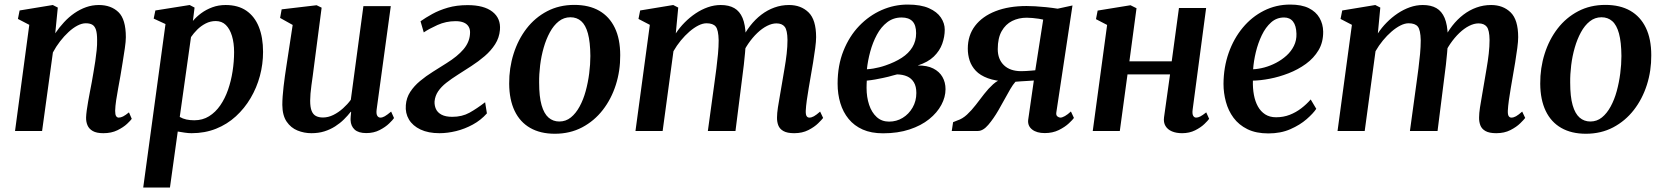

<svg xmlns="http://www.w3.org/2000/svg" viewBox="-20 -588 7471 862"><path d="M228 -438.5Q246 -465 267.5 -488.2Q289 -511.5 314 -528.8Q339 -546 366.5 -555.8Q394 -565.5 424 -565.5Q478.5 -565.5 511.8 -533.5Q545 -501.5 545 -421Q545 -402.5 540.5 -371.5Q536 -340.5 530.5 -307.2Q525 -274 520.5 -246.5Q516 -221.5 510.8 -193Q505.5 -164.5 501.5 -137.8Q497.5 -111 497 -90.5Q497 -73 501.5 -66.5Q506 -60 513 -60Q522 -60 532.5 -65.2Q543 -70.5 559 -83.5L571.5 -54.5Q567 -47.5 550.5 -32Q534 -16.5 507 -3.2Q480 10 444 10Q413.5 10 396.5 0.2Q379.5 -9.5 372.8 -25.5Q366 -41.5 366.5 -61Q367 -74.5 369.5 -93Q372 -111.5 375.8 -132.8Q379.5 -154 383.8 -176.2Q388 -198.5 392 -219Q395.5 -240 399.8 -264Q404 -288 407.8 -313.2Q411.5 -338.5 414 -362.8Q416.5 -387 416 -408.5Q416 -438 410.8 -454.2Q405.5 -470.5 394.5 -477Q383.5 -483.5 365 -483.5Q347.5 -483.5 327.5 -473Q307.5 -462.5 287.8 -444.2Q268 -426 249.8 -402.5Q231.5 -379 217.5 -352.5L169 0H47.5L111.5 -476.5L60.5 -503L68 -541L217 -565.5L239.5 -554Z M623 254 723 -480 670 -504.5 677.5 -541 831.5 -565.5 853.5 -554 846 -494Q861.5 -512.5 883.5 -528.8Q905.5 -545 933 -555.2Q960.5 -565.5 993 -565.5Q1049 -565.5 1086.2 -539.8Q1123.5 -514 1142.2 -467Q1161 -420 1161 -355Q1161 -300 1146.8 -247Q1132.5 -194 1105.2 -147.8Q1078 -101.5 1039 -65.8Q1000 -30 949.8 -10Q899.5 10 840 10Q825.5 10 809.2 7.5Q793 5 778 2.5L743 254ZM787 -63Q800.5 -55 816.8 -51.5Q833 -48 852.5 -48Q889.5 -48 918.5 -66Q947.5 -84 968.8 -114.8Q990 -145.5 1003.8 -185Q1017.5 -224.5 1024.2 -268Q1031 -311.5 1031 -354Q1031 -395 1021.5 -426.5Q1012 -458 994 -475.8Q976 -493.5 948.5 -493.5Q924.5 -493.5 903.2 -482.5Q882 -471.5 865.5 -455Q849 -438.5 837.5 -421.5Z M1378 10Q1345.5 10 1315.8 -2Q1286 -14 1267 -41.8Q1248 -69.5 1247.5 -117Q1247.5 -134.5 1249 -155.5Q1250.5 -176.5 1253.2 -199.8Q1256 -223 1259.2 -246.8Q1262.5 -270.5 1266 -292.5L1294 -476L1237.5 -507.5L1244.5 -546L1401.5 -564.5L1424 -553.5L1389.5 -289Q1387 -268 1384 -246.5Q1381 -225 1378.2 -205.2Q1375.5 -185.5 1374 -167.8Q1372.5 -150 1372.5 -136Q1372.5 -107 1379 -90.5Q1385.5 -74 1398.5 -67.2Q1411.5 -60.5 1430 -60.5Q1453.5 -60.5 1476.8 -72Q1500 -83.5 1520.2 -101.8Q1540.5 -120 1555 -140L1611.5 -560.5H1734.5L1671 -96.5Q1668.5 -77.5 1673.5 -68.8Q1678.5 -60 1688 -60Q1697 -60 1707.5 -66Q1718 -72 1736 -87L1749 -58Q1744 -50 1727.2 -33.8Q1710.5 -17.5 1684.2 -4Q1658 9.5 1624.5 9.5Q1589.5 9.5 1572.2 -6.2Q1555 -22 1554 -48.5Q1554 -51 1554 -55.2Q1554 -59.5 1554.5 -64.8Q1555 -70 1555.5 -75.5Q1556 -81 1556.5 -85.5L1555 -86.5Q1541.5 -69 1524 -51.8Q1506.5 -34.5 1484.5 -20.5Q1462.5 -6.5 1436.2 1.8Q1410 10 1378 10Z M1953 10Q1903 10 1868 -6.5Q1833 -23 1816 -51.5Q1799 -80 1802 -116Q1804.5 -149 1821.8 -175.5Q1839 -202 1865.8 -224.2Q1892.5 -246.5 1923.8 -266Q1955 -285.5 1985 -304.5Q2034 -335 2060.8 -366.5Q2087.5 -398 2090 -434.5Q2092 -454.5 2084.5 -467.5Q2077 -480.5 2062 -486.8Q2047 -493 2025.5 -493Q1982.5 -493 1944.2 -475.8Q1906 -458.5 1882.5 -442.5L1868 -492.5Q1890.5 -508.5 1920.8 -525.2Q1951 -542 1990.5 -553.5Q2030 -565 2079.5 -565Q2153 -565 2191 -535.2Q2229 -505.5 2224.5 -453.5Q2221.5 -418.5 2203 -389.5Q2184.5 -360.5 2156.2 -336.2Q2128 -312 2096.2 -291.5Q2064.5 -271 2035.5 -252.5Q2007 -234.5 1984 -216.5Q1961 -198.5 1947.2 -178.2Q1933.5 -158 1931 -133Q1930 -115 1937 -99Q1944 -83 1962.2 -73.2Q1980.5 -63.5 2010.5 -63.5Q2054.5 -63.5 2087.8 -82Q2121 -100.5 2158 -129L2166 -79Q2139 -48.5 2102.8 -28.8Q2066.5 -9 2027.8 0.5Q1989 10 1953 10Z M2558.5 -566Q2624.5 -566 2670.2 -539.8Q2716 -513.5 2740.2 -463.2Q2764.5 -413 2764.5 -340Q2765 -270.5 2744.8 -207Q2724.5 -143.5 2686.2 -94.2Q2648 -45 2593.5 -16.2Q2539 12.5 2471 12.5Q2406 12.5 2360.2 -13.8Q2314.5 -40 2290.5 -90.2Q2266.5 -140.5 2266 -212Q2265.5 -282.5 2285.8 -346.5Q2306 -410.5 2344 -459.8Q2382 -509 2436.2 -537.5Q2490.5 -566 2558.5 -566ZM2541 -510.5Q2511.5 -510.5 2488.5 -492.2Q2465.5 -474 2448.8 -443.2Q2432 -412.5 2421 -374.2Q2410 -336 2405 -295.2Q2400 -254.5 2400.5 -217Q2400.5 -154 2411.5 -115.8Q2422.5 -77.5 2442.8 -60Q2463 -42.5 2491 -42.5Q2520.5 -42.5 2543 -60.8Q2565.5 -79 2582.2 -109.8Q2599 -140.5 2609.5 -179Q2620 -217.5 2625.2 -258.2Q2630.5 -299 2630.5 -336.5Q2630 -399.5 2619.5 -437.8Q2609 -476 2589.2 -493.2Q2569.5 -510.5 2541 -510.5Z M3025 -554 3014 -438Q3031 -464 3053.8 -487Q3076.5 -510 3103 -527.8Q3129.5 -545.5 3158 -555.5Q3186.5 -565.5 3216 -565.5Q3252.5 -565.5 3276.8 -551.5Q3301 -537.5 3313.8 -507.2Q3326.5 -477 3328 -427Q3328.5 -420.5 3328.2 -413.2Q3328 -406 3327.5 -398.2Q3327 -390.5 3326 -382.5L3308 -406.5Q3325 -442.5 3347.8 -471.8Q3370.5 -501 3398 -522Q3425.5 -543 3456.8 -554.2Q3488 -565.5 3522.5 -565.5Q3576 -565.5 3610 -532.5Q3644 -499.5 3644 -421Q3644 -402.5 3640 -372Q3636 -341.5 3630.5 -308Q3625 -274.5 3620 -246.5Q3615.5 -221 3610.8 -192.8Q3606 -164.5 3602.2 -137.8Q3598.5 -111 3597.5 -90.5Q3597 -73 3601.5 -66.5Q3606 -60 3613.5 -60Q3623.5 -60 3634.2 -66Q3645 -72 3662 -87L3675.5 -58.5Q3670 -51 3653.2 -34.5Q3636.5 -18 3609.2 -4Q3582 10 3545.5 10Q3514 10 3497 0.2Q3480 -9.5 3474 -25.8Q3468 -42 3468.5 -61Q3468.5 -79 3472.5 -105.5Q3476.5 -132 3482 -162Q3487.5 -192 3492 -220.5Q3496.5 -248 3502.2 -280.8Q3508 -313.5 3511.8 -346.8Q3515.5 -380 3515.5 -408.5Q3515 -452.5 3503 -467.8Q3491 -483 3466 -483Q3446 -483 3423.8 -471.8Q3401.5 -460.5 3379.8 -439.8Q3358 -419 3339 -391.2Q3320 -363.5 3307 -330L3328 -401.5Q3327.5 -378.5 3325 -351.5Q3322.5 -324.5 3319.5 -297.2Q3316.5 -270 3313 -245.5L3282 0H3158L3188 -219Q3192 -247.5 3196.2 -280.2Q3200.5 -313 3203.5 -346Q3206.5 -379 3206.5 -407Q3205.5 -454 3193.2 -468.8Q3181 -483.5 3152 -483.5Q3135 -483.5 3115.2 -473.5Q3095.5 -463.5 3075.2 -446Q3055 -428.5 3036.5 -406Q3018 -383.5 3003.5 -358L2955 0H2833L2897.5 -476.5L2846.5 -503L2854 -541L3002.5 -565.5Z M3944.5 10.5Q3891.5 10.5 3853.2 -6.5Q3815 -23.5 3790 -54Q3765 -84.5 3752.8 -125Q3740.5 -165.5 3740.5 -212.5Q3740.5 -294.5 3766.8 -360Q3793 -425.5 3837.5 -471.8Q3882 -518 3938.2 -542.8Q3994.5 -567.5 4055 -567.5Q4114 -567.5 4150.5 -551.2Q4187 -535 4204.2 -509.2Q4221.5 -483.5 4221.5 -455Q4221.5 -423 4210.2 -391.5Q4199 -360 4172.5 -334.2Q4146 -308.5 4100 -294Q4142.5 -294.5 4170 -280.5Q4197.5 -266.5 4211.2 -242.5Q4225 -218.5 4225 -187.5Q4225 -152 4206.2 -117Q4187.5 -82 4151.5 -53Q4115.5 -24 4063.2 -6.8Q4011 10.5 3944.5 10.5ZM3971.5 -42Q4005 -42 4032.5 -58.8Q4060 -75.5 4077 -104.8Q4094 -134 4094 -170.5Q4094 -200 4083 -218.2Q4072 -236.5 4052.8 -245Q4033.5 -253.5 4007.5 -254Q4000 -252.5 3990 -249.5Q3980 -246.5 3968.2 -243.5Q3956.5 -240.5 3944 -238Q3927.5 -234.5 3909.5 -231.2Q3891.5 -228 3871.5 -226Q3871 -218 3870.8 -209.8Q3870.5 -201.5 3870.5 -193.5Q3870.5 -152 3882 -117.5Q3893.5 -83 3916 -62.5Q3938.5 -42 3971.5 -42ZM3872 -277Q3887 -278 3900.5 -280.2Q3914 -282.5 3927.2 -285.8Q3940.5 -289 3955 -294Q3997.5 -308.5 4028.5 -328.5Q4059.5 -348.5 4076.2 -376Q4093 -403.5 4093 -439Q4093 -475.5 4076.5 -492.5Q4060 -509.5 4028 -509.5Q3991 -509.5 3963.2 -488.2Q3935.5 -467 3916.8 -432Q3898 -397 3887 -356.2Q3876 -315.5 3872 -277Z M4788 -87.5 4801.5 -58.5Q4796.5 -51 4779 -34.5Q4761.5 -18 4733.8 -4.2Q4706 9.5 4670.5 9.5Q4634.5 9.5 4614 -6.5Q4593.5 -22.5 4596 -49L4621.5 -226.5Q4611 -225.5 4595.8 -224.8Q4580.5 -224 4565.2 -223Q4550 -222 4539 -221Q4527.5 -208 4515.8 -188Q4504 -168 4491 -143.8Q4478 -119.5 4462.5 -93Q4440.5 -55 4417 -27.5Q4393.5 0 4370.5 0H4253L4259 -39.5L4277.5 -47Q4301 -54.5 4321.5 -73.5Q4342 -92.5 4360.8 -117Q4379.5 -141.5 4398.5 -166Q4417.5 -190.5 4438.5 -209.5Q4459.5 -228.5 4484.5 -235.5L4501.5 -222Q4449.5 -224 4415 -236.8Q4380.5 -249.5 4361 -270.2Q4341.5 -291 4333.2 -316.5Q4325 -342 4325 -369.5Q4325 -429 4357.5 -471.8Q4390 -514.5 4449.5 -537.8Q4509 -561 4589 -561Q4604 -561 4627.2 -559.8Q4650.5 -558.5 4677 -555.8Q4703.5 -553 4728.5 -549L4795 -563.5L4722.5 -83.5Q4720.5 -70.5 4727.5 -65.2Q4734.5 -60 4740.5 -60Q4749 -60 4761.2 -67Q4773.5 -74 4788 -87.5ZM4628 -272.5 4663.5 -500Q4657.5 -501.5 4644 -503.8Q4630.5 -506 4615.5 -507.2Q4600.5 -508.5 4589.5 -508.5Q4553.5 -508.5 4524 -493.8Q4494.5 -479 4477 -448Q4459.5 -417 4459.5 -367.5Q4459.5 -322 4487.2 -295.2Q4515 -268.5 4565 -268.5Q4574 -268.5 4586.8 -269.2Q4599.5 -270 4611.2 -271Q4623 -272 4628 -272.5Z M5334.5 -96Q5332 -77 5336.8 -68.5Q5341.5 -60 5350 -60Q5358.5 -60 5368.5 -65Q5378.5 -70 5395.5 -83.5L5408.5 -54.5Q5403.5 -47 5387.5 -31.5Q5371.5 -16 5345.8 -3Q5320 10 5287 10Q5261 10 5241.5 1.8Q5222 -6.5 5212.5 -22.5Q5203 -38.5 5206 -61L5233 -254H5042L5007.5 0H4886L4950.5 -476L4900.5 -502L4908 -540.5L5055.5 -564.5L5082.5 -551L5050.5 -312.5H5240.5L5273 -552H5395Z M5889.5 -99.5Q5876 -79 5846.2 -53Q5816.5 -27 5773.2 -8Q5730 11 5674.5 11Q5619 11 5580.5 -8Q5542 -27 5518.2 -59Q5494.5 -91 5483.8 -130.8Q5473 -170.5 5473 -211.5Q5473.5 -286 5496.2 -350.5Q5519 -415 5559.5 -463.8Q5600 -512.5 5654.5 -540Q5709 -567.5 5772.5 -567.5Q5823.5 -567.5 5855.8 -551.5Q5888 -535.5 5904 -507.8Q5920 -480 5920.5 -446Q5921 -398.5 5899.8 -362.8Q5878.5 -327 5843 -301.2Q5807.5 -275.5 5765 -259Q5722.5 -242.5 5680.5 -234.5Q5638.5 -226.5 5605 -226Q5604 -192 5609.5 -162.2Q5615 -132.5 5627.5 -110Q5640 -87.5 5660.2 -74.5Q5680.5 -61.5 5709 -61.5Q5742 -61.5 5770.2 -72.5Q5798.5 -83.5 5822.2 -101.8Q5846 -120 5864.5 -141.5ZM5745 -509.5Q5711.5 -509.5 5686.8 -487.5Q5662 -465.5 5645 -430Q5628 -394.5 5618.2 -354Q5608.5 -313.5 5606 -277Q5629.5 -278 5656.5 -285.2Q5683.5 -292.5 5709.2 -306Q5735 -319.5 5756 -338.5Q5777 -357.5 5789.2 -382.2Q5801.5 -407 5800.5 -436.5Q5799.5 -473 5785.2 -491.2Q5771 -509.5 5745 -509.5Z M6177 -554 6166 -438Q6183 -464 6205.8 -487Q6228.5 -510 6255 -527.8Q6281.5 -545.5 6310 -555.5Q6338.5 -565.5 6368 -565.5Q6404.5 -565.5 6428.8 -551.5Q6453 -537.5 6465.8 -507.2Q6478.5 -477 6480 -427Q6480.5 -420.5 6480.2 -413.2Q6480 -406 6479.5 -398.2Q6479 -390.5 6478 -382.5L6460 -406.5Q6477 -442.5 6499.8 -471.8Q6522.5 -501 6550 -522Q6577.5 -543 6608.8 -554.2Q6640 -565.5 6674.5 -565.5Q6728 -565.5 6762 -532.5Q6796 -499.5 6796 -421Q6796 -402.5 6792 -372Q6788 -341.5 6782.5 -308Q6777 -274.5 6772 -246.5Q6767.5 -221 6762.8 -192.8Q6758 -164.5 6754.2 -137.8Q6750.5 -111 6749.5 -90.5Q6749 -73 6753.5 -66.5Q6758 -60 6765.5 -60Q6775.5 -60 6786.2 -66Q6797 -72 6814 -87L6827.5 -58.5Q6822 -51 6805.2 -34.5Q6788.5 -18 6761.2 -4Q6734 10 6697.5 10Q6666 10 6649 0.2Q6632 -9.5 6626 -25.8Q6620 -42 6620.5 -61Q6620.5 -79 6624.5 -105.5Q6628.5 -132 6634 -162Q6639.5 -192 6644 -220.5Q6648.5 -248 6654.2 -280.8Q6660 -313.5 6663.8 -346.8Q6667.5 -380 6667.5 -408.5Q6667 -452.5 6655 -467.8Q6643 -483 6618 -483Q6598 -483 6575.8 -471.8Q6553.5 -460.5 6531.8 -439.8Q6510 -419 6491 -391.2Q6472 -363.5 6459 -330L6480 -401.5Q6479.5 -378.5 6477 -351.5Q6474.5 -324.5 6471.5 -297.2Q6468.5 -270 6465 -245.5L6434 0H6310L6340 -219Q6344 -247.5 6348.2 -280.2Q6352.5 -313 6355.5 -346Q6358.5 -379 6358.5 -407Q6357.5 -454 6345.2 -468.8Q6333 -483.5 6304 -483.5Q6287 -483.5 6267.2 -473.5Q6247.5 -463.5 6227.2 -446Q6207 -428.5 6188.5 -406Q6170 -383.5 6155.5 -358L6107 0H5985L6049.5 -476.5L5998.5 -503L6006 -541L6154.5 -565.5Z M7187.5 -566Q7253.5 -566 7299.2 -539.8Q7345 -513.5 7369.2 -463.2Q7393.5 -413 7393.5 -340Q7394 -270.5 7373.8 -207Q7353.5 -143.5 7315.2 -94.2Q7277 -45 7222.5 -16.2Q7168 12.5 7100 12.5Q7035 12.5 6989.2 -13.8Q6943.5 -40 6919.5 -90.2Q6895.5 -140.5 6895 -212Q6894.5 -282.5 6914.8 -346.5Q6935 -410.5 6973 -459.8Q7011 -509 7065.2 -537.5Q7119.5 -566 7187.5 -566ZM7170 -510.5Q7140.5 -510.5 7117.5 -492.2Q7094.5 -474 7077.8 -443.2Q7061 -412.5 7050 -374.2Q7039 -336 7034 -295.2Q7029 -254.5 7029.5 -217Q7029.5 -154 7040.5 -115.8Q7051.5 -77.5 7071.8 -60Q7092 -42.5 7120 -42.5Q7149.5 -42.5 7172 -60.8Q7194.5 -79 7211.2 -109.8Q7228 -140.5 7238.5 -179Q7249 -217.5 7254.2 -258.2Q7259.5 -299 7259.5 -336.5Q7259 -399.5 7248.5 -437.8Q7238 -476 7218.2 -493.2Q7198.5 -510.5 7170 -510.5Z"/></svg>

Font: Merriweather 24pt SemiBold
Style: Italic
Weight: 600
Italic angle: -7.8°
Version: Version 2.101